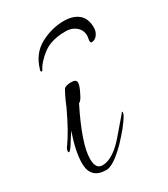

<svg xmlns="http://www.w3.org/2000/svg" viewBox="-118 -512 478 545"><g transform="rotate(-30 121.0 -239.5)"><path d="M177 -453Q207 -453 224.5 -438.5Q242 -424 242 -394Q242 -381 234.5 -371Q227 -361 216 -361Q212 -361 212 -367Q212 -371 213 -375.5Q214 -380 214 -384Q214 -402 200.5 -413.5Q187 -425 167 -425Q137 -425 114.5 -416.5Q92 -408 69 -383Q60 -373 57 -366.5Q54 -360 52 -360Q47 -360 50 -368Q63 -413 100 -433Q137 -453 177 -453ZM71 -26Q20 -26 20 -77Q20 -115 40 -173L22 -145Q9 -123 4 -123Q2 -123 2 -126Q2 -134 8 -141Q32 -174 61 -236Q64 -244 69.5 -256Q75 -268 83 -283Q88 -292 108 -292Q125 -292 125 -282Q125 -271 115 -252Q106 -232 98 -229Q46 -125 46 -76Q46 -43 68 -43Q104 -43 147 -95Q192 -147 191 -147Q193 -147 193 -144Q193 -143 191 -137Q182 -121 168.5 -104.5Q155 -88 138 -70Q94 -26 71 -26Z"/></g></svg>

Font: Love Light
Style: Regular
Weight: 400
Designer: Robert E. Leuschke
Foundry: Robert E. Leuschke
Version: Version 1.010; ttfautohint (v1.8.3)